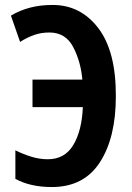

<svg xmlns="http://www.w3.org/2000/svg" viewBox="-20 -744 531 774"><path d="M312 -423H111V-312H314Q310 -217 275.5 -159.5Q241 -102 173 -102Q139 -102 105.5 -112.5Q72 -123 42 -138V-23Q102 10 189 10Q318 10 382.5 -89.5Q447 -189 447 -355Q448 -537 376 -631Q304 -725 190 -724Q96 -724 24 -681L61 -575Q89 -593 117.5 -603Q146 -613 179 -613Q245 -613 275.5 -553.5Q306 -494 312 -423Z"/></svg>

Font: Noto Sans UI Condensed
Style: Bold
Weight: 700
Width: 3
Designer: Monotype Design Team
Foundry: Monotype Imaging Inc.
Version: 1.001